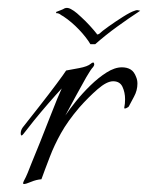

<svg xmlns="http://www.w3.org/2000/svg" viewBox="-20 -448 372 482"><path d="M40 14Q36 14 40 6Q45 -3 49.5 -14Q54 -25 59 -38Q69 -62 81 -92Q93 -122 104 -150.5Q115 -179 123.5 -199.5Q132 -220 135 -226Q121 -211 101.5 -188.5Q82 -166 65 -145Q48 -124 39 -112Q36 -108 34 -108Q32 -108 32 -113Q32 -121 37 -128Q56 -152 79.5 -182Q103 -212 122 -237.5Q141 -263 146 -271Q157 -273 178.5 -277Q200 -281 208 -288Q211 -291 214 -291Q216 -291 216.5 -287.5Q217 -284 214 -280Q208 -274 196.5 -254Q185 -234 171 -208Q157 -182 144 -158Q154 -173 170.5 -193.5Q187 -214 207 -233.5Q227 -253 247.5 -266Q268 -279 286 -279Q299 -279 308 -273.5Q317 -268 322 -254Q325 -247 325 -238Q325 -221 316.5 -205.5Q308 -190 304 -182Q303 -179 297 -176.5Q291 -174 292 -178Q293 -183 293.5 -188Q294 -193 294 -199Q294 -216 287.5 -230Q281 -244 264 -244Q248 -244 225 -224Q202 -204 179 -178Q150 -144 133 -113.5Q116 -83 105 -54Q99 -38 93 -22.5Q87 -7 84 2Q71 3 58 8.5Q45 14 40 14ZM207 -337Q197 -354 178.5 -373.5Q160 -393 139 -407Q135 -409 131 -412Q127 -415 121 -415V-418Q124 -419 132.5 -422.5Q141 -426 142 -427Q149 -430 157.5 -425.5Q166 -421 173.5 -414.5Q181 -408 184 -405Q195 -395 205.5 -383.5Q216 -372 223 -363Q223 -360 229 -363Q235 -369 252.5 -381.5Q270 -394 289 -406Q308 -418 318 -421Q322 -423 325.5 -422.5Q329 -422 332 -421Q303 -402 274 -381Q245 -360 219 -337Z"/></svg>

Font: Italianno
Style: Regular
Weight: 400
Designer: Robert E. Leuschke
Foundry: Robert E. Leuschke
Version: Version 1.100; ttfautohint (v1.8.3)